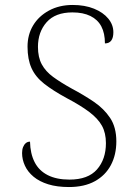

<svg xmlns="http://www.w3.org/2000/svg" viewBox="-20 -744 541 774"><path d="M258 10Q210 10 174.5 -1Q139 -12 115.5 -31.5Q92 -51 80.5 -76Q69 -101 69 -127Q69 -141 73 -151Q77 -161 84 -167Q91 -173 101 -173Q102 -125 119.5 -90.5Q137 -56 172.5 -38Q208 -20 260 -20Q335 -20 371 -61Q407 -102 407 -167Q407 -208 391 -237Q375 -266 340 -292.5Q305 -319 248 -349Q193 -379 158 -406.5Q123 -434 107 -469.5Q91 -505 91 -556Q91 -604 113.5 -641.5Q136 -679 177.5 -701.5Q219 -724 273 -724Q322 -724 359 -709Q396 -694 416.5 -669Q437 -644 437 -614Q437 -592 428.5 -580.5Q420 -569 403 -569Q403 -610 388.5 -637.5Q374 -665 344.5 -679.5Q315 -694 272 -694Q203 -694 168 -654.5Q133 -615 133 -555Q133 -513 148.5 -484.5Q164 -456 194 -434Q224 -412 269 -387Q318 -361 358.5 -333.5Q399 -306 424 -268.5Q449 -231 449 -174Q449 -120 427 -78.5Q405 -37 362.5 -13.5Q320 10 258 10Z"/></svg>

Font: Noto Serif Kannada ExtraLight
Style: Regular
Weight: 250
Version: Version 2.003